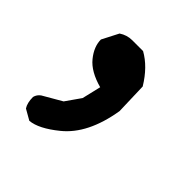

<svg xmlns="http://www.w3.org/2000/svg" viewBox="-88 -508 364 364"><g transform="rotate(45 94.5 -326.0)"><path d="M38 -203 17 -215Q11 -224 11 -240Q13 -248 20 -253L58 -275L79 -305L88 -343Q55 -352 40 -370.5Q25 -389 25 -408L42 -441Q54 -449 68 -449H97Q124 -434 144 -401L146 -337Q134 -264 93 -231Q61 -205 38 -203Z"/></g></svg>

Font: Yozai
Style: Regular
Weight: 400
Designer: LXGW / Y.OzVox
Foundry: LXGW / Y.OzVox
Version: Version 0.861;October 22, 2024